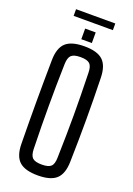

<svg xmlns="http://www.w3.org/2000/svg" viewBox="-185 -1063 789 1138"><g transform="rotate(20 210.0 -494.0)"><path d="M209.5 7Q128 7 92 -26.2Q56 -59.5 55 -135.5Q54 -211.5 53.5 -276.2Q53 -341 53 -402.2Q53 -463.5 53.5 -527.2Q54 -591 55 -664Q56 -740.5 92 -773.8Q128 -807 209.5 -807Q290.5 -807 326.2 -773.8Q362 -740.5 363.5 -664Q365.5 -591 366.2 -527.2Q367 -463.5 367 -402.2Q367 -341 366.2 -276.2Q365.5 -211.5 363.5 -135.5Q362 -59.5 326.2 -26.2Q290.5 7 209.5 7ZM209.5 -61.5Q251.5 -61.5 267.8 -76.8Q284 -92 284.5 -133Q286.5 -210 287.5 -274.5Q288.5 -339 288.5 -399.5Q288.5 -460 287.5 -524.8Q286.5 -589.5 284.5 -667Q284 -708 267.8 -723.5Q251.5 -739 209.5 -739Q167.5 -739 151.2 -723.5Q135 -708 134 -667Q132 -591.5 131.2 -527.5Q130.5 -463.5 130.5 -403Q130.5 -342.5 131.2 -277.2Q132 -212 134 -133Q135 -92 151.2 -76.8Q167.5 -61.5 209.5 -61.5ZM176.5 -840V-907H243V-840ZM86.5 -996.5H334V-954.5H86.5Z"/></g></svg>

Font: Big Shoulders Text Thin
Style: Regular
Weight: 400
Version: Version 2.002